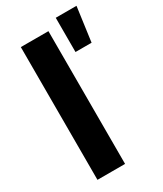

<svg xmlns="http://www.w3.org/2000/svg" viewBox="-193 -838 772 911"><g transform="rotate(-30 193.5 -382.5)"><path d="M211.6 -727.3H60.4V0H211.6ZM273.4 -577.4H361.5L387.1 -764.9H273.4Z"/></g></svg>

Font: Karasuma Gothic
Style: Bold
Weight: 700
Designer: Rasmus Andersson / Ryoko Nishizuka
Foundry: Genbu
Version: Version 1.00